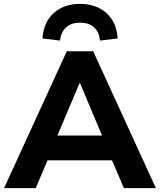

<svg xmlns="http://www.w3.org/2000/svg" viewBox="-20 -969 823 989"><path d="M1 0 324 -705H460L783 0H618L535 -195L600 -143H182L247 -195L164 0ZM389 -539 260 -234 234 -271H548L521 -234L393 -539ZM289 -760 199 -771Q204 -854 256.5 -901.5Q309 -949 392 -949Q476 -949 528.5 -901.5Q581 -854 586 -771L495 -760Q491 -803 465.5 -827.5Q440 -852 392 -852Q346 -852 320 -827.5Q294 -803 289 -760Z"/></svg>

Font: Nunito Sans 9pt ExtraBold
Style: Regular
Weight: 800
Version: Version 3.101;gftools[0.9.27]